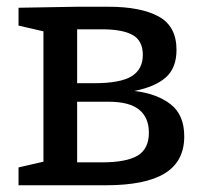

<svg xmlns="http://www.w3.org/2000/svg" viewBox="-20 -550 609 570"><path d="M209 -530H302Q398 -530 451 -501Q504 -472 504 -402Q504 -348 472 -320Q440 -292 379 -280Q446 -272 486.5 -240.5Q527 -209 527 -145Q527 -71 469.5 -35.5Q412 0 294 0H35V-53L109 -70V-457L35 -474V-527ZM282 -463H209V-303H260Q337 -303 370.5 -323.5Q404 -344 404 -387Q404 -429 374 -446Q344 -463 282 -463ZM282 -68Q355 -68 388.5 -88Q422 -108 422 -156Q422 -201 393 -224.5Q364 -248 302 -248H209V-68Z"/></svg>

Font: Bitter Medium
Style: Regular
Weight: 500
Designer: Sol Matas, and Bitter project Authors
Foundry: Sol Matas
Version: Version 2.001